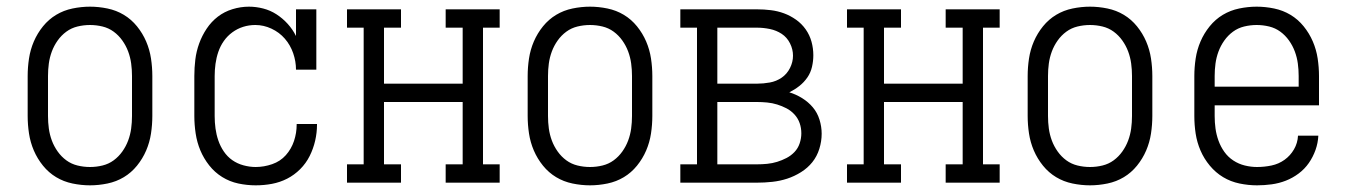

<svg xmlns="http://www.w3.org/2000/svg" viewBox="-20 -548 4040 576"><path d="M250 8Q224 8 197.5 2.5Q171 -3 148.5 -16.5Q126 -30 109 -51Q92 -72 81.5 -96.5Q71 -121 67 -147.5Q63 -174 63 -200V-320Q63 -346 67 -372.5Q71 -399 81.5 -423.5Q92 -448 109 -469Q126 -490 148.5 -503.5Q171 -517 197.5 -522.5Q224 -528 250 -528Q276 -528 302.5 -522.5Q329 -517 351.5 -503.5Q374 -490 391 -469Q408 -448 418.5 -423.5Q429 -399 433 -372.5Q437 -346 437 -320V-200Q437 -174 433 -147.5Q429 -121 418.5 -96.5Q408 -72 391 -51Q374 -30 351.5 -16.5Q329 -3 302.5 2.5Q276 8 250 8ZM250 -47Q269 -47 287.5 -51.5Q306 -56 321 -67Q336 -78 347 -93.5Q358 -109 364.5 -126.5Q371 -144 373.5 -162.5Q376 -181 376 -200V-320Q376 -339 373.5 -357.5Q371 -376 364.5 -393.5Q358 -411 347 -426.5Q336 -442 321 -453Q306 -464 287.5 -468.5Q269 -473 250 -473Q231 -473 212.5 -468.5Q194 -464 179 -453Q164 -442 153 -426.5Q142 -411 135.5 -393.5Q129 -376 126.5 -357.5Q124 -339 124 -320V-200Q124 -181 126.5 -162.5Q129 -144 135.5 -126.5Q142 -109 153 -93.5Q164 -78 179 -67Q194 -56 212.5 -51.5Q231 -47 250 -47Z M747 8Q721 8 695 2.5Q669 -3 646.5 -17Q624 -31 607.5 -52Q591 -73 581 -97Q571 -121 567 -147.5Q563 -174 563 -200V-320Q563 -345 566 -369.5Q569 -394 577.5 -417.5Q586 -441 600 -462Q614 -483 633.5 -498Q653 -513 677.5 -520.5Q702 -528 727 -528Q748 -528 769.5 -522.5Q791 -517 809.5 -505Q828 -493 843 -476.5Q858 -460 868 -440V-520H929V-339H868Q868 -364 859.5 -388.5Q851 -413 834.5 -432Q818 -451 794.5 -462Q771 -473 746 -473Q727 -473 709.5 -467.5Q692 -462 677 -451Q662 -440 651.5 -425Q641 -410 635 -392.5Q629 -375 626.5 -356.5Q624 -338 624 -320V-200Q624 -181 626.5 -162.5Q629 -144 635 -126.5Q641 -109 651.5 -93.5Q662 -78 677 -67.5Q692 -57 710.5 -52Q729 -47 747 -47Q772 -47 796.5 -55.5Q821 -64 837.5 -82.5Q854 -101 862 -125Q870 -149 870 -174V-176H931V-174Q931 -150 925.5 -126Q920 -102 909 -80Q898 -58 880.5 -40.5Q863 -23 841.5 -12Q820 -1 796 3.5Q772 8 747 8Z M1021 0V-55H1071V-465H1021V-520H1183V-465H1132V-297H1368V-465H1317V-520H1479V-465H1429V-55H1479V0H1317V-55H1368V-242H1132V-55H1183V0Z M1750 8Q1724 8 1697.5 2.5Q1671 -3 1648.5 -16.5Q1626 -30 1609 -51Q1592 -72 1581.5 -96.5Q1571 -121 1567 -147.5Q1563 -174 1563 -200V-320Q1563 -346 1567 -372.5Q1571 -399 1581.5 -423.5Q1592 -448 1609 -469Q1626 -490 1648.5 -503.5Q1671 -517 1697.5 -522.5Q1724 -528 1750 -528Q1776 -528 1802.5 -522.5Q1829 -517 1851.5 -503.5Q1874 -490 1891 -469Q1908 -448 1918.5 -423.5Q1929 -399 1933 -372.5Q1937 -346 1937 -320V-200Q1937 -174 1933 -147.5Q1929 -121 1918.5 -96.5Q1908 -72 1891 -51Q1874 -30 1851.5 -16.5Q1829 -3 1802.5 2.5Q1776 8 1750 8ZM1750 -47Q1769 -47 1787.5 -51.5Q1806 -56 1821 -67Q1836 -78 1847 -93.5Q1858 -109 1864.5 -126.5Q1871 -144 1873.5 -162.5Q1876 -181 1876 -200V-320Q1876 -339 1873.5 -357.5Q1871 -376 1864.5 -393.5Q1858 -411 1847 -426.5Q1836 -442 1821 -453Q1806 -464 1787.5 -468.5Q1769 -473 1750 -473Q1731 -473 1712.5 -468.5Q1694 -464 1679 -453Q1664 -442 1653 -426.5Q1642 -411 1635.5 -393.5Q1629 -376 1626.5 -357.5Q1624 -339 1624 -320V-200Q1624 -181 1626.5 -162.5Q1629 -144 1635.5 -126.5Q1642 -109 1653 -93.5Q1664 -78 1679 -67Q1694 -56 1712.5 -51.5Q1731 -47 1750 -47Z M2021 0V-55H2071V-465H2021V-520H2251Q2272 -520 2292.5 -517.5Q2313 -515 2332 -508Q2351 -501 2368 -489Q2385 -477 2397 -460Q2409 -443 2414.5 -423Q2420 -403 2420 -382Q2420 -365 2416 -347.5Q2412 -330 2402 -315.5Q2392 -301 2378 -290Q2364 -279 2348 -271Q2368 -265 2386.5 -253.5Q2405 -242 2418.5 -226Q2432 -210 2438.5 -189Q2445 -168 2445 -147Q2445 -124 2438 -101.5Q2431 -79 2417 -61.5Q2403 -44 2383 -31.5Q2363 -19 2341.5 -12Q2320 -5 2297 -2.5Q2274 0 2251 0ZM2251 -297Q2270 -297 2289.5 -300.5Q2309 -304 2325 -315Q2341 -326 2350 -344Q2359 -362 2359 -381Q2359 -400 2350 -418Q2341 -436 2325 -446.5Q2309 -457 2289.5 -461Q2270 -465 2251 -465H2132V-297ZM2132 -55H2251Q2266 -55 2281.5 -56.5Q2297 -58 2311.5 -62.5Q2326 -67 2339.5 -74Q2353 -81 2363.5 -92Q2374 -103 2379 -118Q2384 -133 2384 -148Q2384 -164 2379 -178.5Q2374 -193 2363.5 -204.5Q2353 -216 2339.5 -223Q2326 -230 2311.5 -234.5Q2297 -239 2281.5 -240.5Q2266 -242 2251 -242H2132Z M2521 0V-55H2571V-465H2521V-520H2683V-465H2632V-297H2868V-465H2817V-520H2979V-465H2929V-55H2979V0H2817V-55H2868V-242H2632V-55H2683V0Z M3250 8Q3224 8 3197.5 2.5Q3171 -3 3148.5 -16.5Q3126 -30 3109 -51Q3092 -72 3081.5 -96.5Q3071 -121 3067 -147.5Q3063 -174 3063 -200V-320Q3063 -346 3067 -372.5Q3071 -399 3081.5 -423.5Q3092 -448 3109 -469Q3126 -490 3148.5 -503.5Q3171 -517 3197.5 -522.5Q3224 -528 3250 -528Q3276 -528 3302.5 -522.5Q3329 -517 3351.5 -503.5Q3374 -490 3391 -469Q3408 -448 3418.5 -423.5Q3429 -399 3433 -372.5Q3437 -346 3437 -320V-200Q3437 -174 3433 -147.5Q3429 -121 3418.5 -96.5Q3408 -72 3391 -51Q3374 -30 3351.5 -16.5Q3329 -3 3302.5 2.5Q3276 8 3250 8ZM3250 -47Q3269 -47 3287.5 -51.5Q3306 -56 3321 -67Q3336 -78 3347 -93.5Q3358 -109 3364.5 -126.5Q3371 -144 3373.5 -162.5Q3376 -181 3376 -200V-320Q3376 -339 3373.5 -357.5Q3371 -376 3364.5 -393.5Q3358 -411 3347 -426.5Q3336 -442 3321 -453Q3306 -464 3287.5 -468.5Q3269 -473 3250 -473Q3231 -473 3212.5 -468.5Q3194 -464 3179 -453Q3164 -442 3153 -426.5Q3142 -411 3135.5 -393.5Q3129 -376 3126.5 -357.5Q3124 -339 3124 -320V-200Q3124 -181 3126.5 -162.5Q3129 -144 3135.5 -126.5Q3142 -109 3153 -93.5Q3164 -78 3179 -67Q3194 -56 3212.5 -51.5Q3231 -47 3250 -47Z M3751 8Q3725 8 3698.5 2.5Q3672 -3 3649.5 -16.5Q3627 -30 3609.5 -51Q3592 -72 3581.5 -96.5Q3571 -121 3567 -147Q3563 -173 3563 -200V-320Q3563 -346 3567 -372.5Q3571 -399 3581.5 -423.5Q3592 -448 3609 -469Q3626 -490 3648.5 -503.5Q3671 -517 3697.5 -522.5Q3724 -528 3750 -528Q3776 -528 3802.5 -522.5Q3829 -517 3851.5 -503.5Q3874 -490 3891 -469Q3908 -448 3918.5 -423.5Q3929 -399 3933 -372.5Q3937 -346 3937 -320V-232H3624V-200Q3624 -181 3626.5 -162.5Q3629 -144 3635.5 -126Q3642 -108 3653 -92.5Q3664 -77 3680 -66.5Q3696 -56 3714.5 -51.5Q3733 -47 3751 -47Q3773 -47 3794.5 -51.5Q3816 -56 3833.5 -68.5Q3851 -81 3862 -100Q3873 -119 3874 -141H3935Q3934 -119 3926.5 -98Q3919 -77 3906.5 -59Q3894 -41 3876 -27.5Q3858 -14 3837.5 -6Q3817 2 3795 5Q3773 8 3751 8ZM3876 -288V-320Q3876 -339 3873.5 -357.5Q3871 -376 3864.5 -393.5Q3858 -411 3847 -426.5Q3836 -442 3821 -453Q3806 -464 3787.5 -468.5Q3769 -473 3750 -473Q3731 -473 3712.5 -468.5Q3694 -464 3679 -453Q3664 -442 3653 -426.5Q3642 -411 3635.5 -393.5Q3629 -376 3626.5 -357.5Q3624 -339 3624 -320V-288Z"/></svg>

Font: Iosevka Curly Slab Light
Style: Regular
Weight: 300
Monospace: yes
Designer: Belleve Invis
Foundry: Belleve Invis
Version: Version 22.1.2; ttfautohint (v1.8.4)